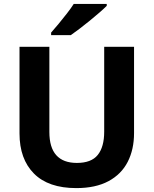

<svg xmlns="http://www.w3.org/2000/svg" viewBox="-20 -954 787 984"><path d="M667 -272Q667 -188 634.5 -124.5Q602 -61 536 -25.5Q470 10 371 10Q228 10 154 -64.5Q80 -139 80 -270V-714H233V-278Q233 -198 268.5 -158.5Q304 -119 374 -119Q448 -119 481 -160Q514 -201 514 -279V-714H667ZM527 -934V-924Q513 -910 489.5 -889.5Q466 -869 439.5 -847.5Q413 -826 387.5 -806.5Q362 -787 343 -774H242V-787Q259 -806 280.5 -832Q302 -858 323 -885Q344 -912 358 -934Z"/></svg>

Font: Noto Sans Cherokee
Style: Regular
Weight: 400
Designer: Monotype Design Team
Foundry: Monotype Imaging Inc.
Version: Version 2.001